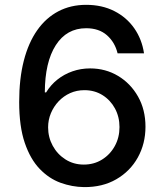

<svg xmlns="http://www.w3.org/2000/svg" viewBox="-20 -757 676 787"><path d="M323.9 9.9Q275.2 9.2 228.2 -7.8Q181.1 -24.9 142.8 -64.6Q104.4 -104.4 81.5 -171.5Q58.6 -238.6 58.6 -339.1Q58.6 -434.3 77.6 -508.2Q96.6 -582 132.5 -633Q168.3 -683.9 219.1 -710.6Q269.9 -737.2 333.1 -737.2Q398.1 -737.2 448.5 -711.6Q498.9 -686.1 530.4 -641Q561.8 -595.9 570.3 -538.4H462Q451 -583.8 418.3 -612.6Q385.7 -641.3 333.1 -641.3Q253.2 -641.3 208.6 -571.7Q164.1 -502.1 163.7 -378.2H169Q187.9 -409.1 215.4 -430.9Q242.9 -452.8 277.2 -464.7Q311.4 -476.6 349.4 -476.6Q412.6 -476.6 464 -445.8Q515.3 -415.1 545.8 -361.2Q576.3 -307.2 576.3 -237.6Q576.3 -168 544.9 -111.5Q513.5 -55 456.7 -22.2Q399.9 10.7 323.9 9.9ZM323.5 -82.4Q365.4 -82.4 398.4 -103Q431.5 -123.6 450.6 -158.4Q469.8 -193.2 469.8 -236.2Q469.8 -278.1 451.2 -312.5Q432.5 -346.9 400 -367.2Q367.5 -387.4 326 -387.4Q294.4 -387.4 267.6 -375.4Q240.8 -363.3 220.5 -342Q200.3 -320.7 188.7 -293.1Q177.2 -265.6 177.2 -235.1Q177.2 -194.2 196.2 -159.4Q215.2 -124.6 248.4 -103.5Q281.6 -82.4 323.5 -82.4Z"/></svg>

Font: InterMG Medium
Style: Regular
Weight: 500
Designer: Rasmus Andersson
Foundry: rsms
Version: Version 3.019;December 26, 2023;FontCreator 15.0.0.2955 64-b